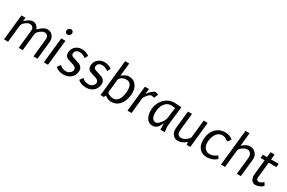

<svg xmlns="http://www.w3.org/2000/svg" viewBox="131 -1960 4819 3226"><g transform="rotate(30 2540.5 -346.5)"><path d="M607.4 0 643.6 -345.7Q653.3 -442.4 566.4 -443.4Q538.1 -443.4 493.2 -411.1Q438.5 -373 432.6 -322.3L399.4 0H321.3L358.4 -350.6Q363.3 -396.5 339.8 -420.9Q320.3 -442.4 286.1 -442.4Q245.1 -442.4 199.7 -404.8Q154.3 -367.2 150.4 -331.1L115.2 0H36.1L87.9 -495.1H167L160.2 -424.8Q245.1 -506.8 308.6 -506.8Q346.7 -506.8 377.9 -481.9Q409.2 -457 421.9 -416Q515.6 -511.7 589.8 -511.7Q654.3 -511.7 693.4 -460Q729.5 -411.1 722.7 -350.6L685.5 0Z M918 -601.6Q895.5 -601.6 881.3 -617.2Q867.2 -632.8 870.1 -657.2Q872.1 -680.7 889.6 -695.8Q907.2 -710.9 930.7 -710.9Q952.1 -710.9 965.8 -695.3Q979.5 -679.7 977.5 -657.2Q974.6 -632.8 957.5 -617.2Q940.4 -601.6 918 -601.6ZM808.6 0 861.3 -495.1H942.4L889.6 0Z M1193.4 13.7Q1090.8 13.7 1034.2 -43.9L1081.1 -105.5Q1127 -55.7 1209 -54.7Q1249 -54.7 1281.2 -85Q1310.5 -112.3 1312.5 -140.6Q1318.4 -193.4 1243.2 -216.8Q1200.2 -226.6 1127 -254.9Q1072.3 -285.2 1079.1 -357.4Q1086.9 -435.5 1143.6 -476.6Q1192.4 -514.6 1260.7 -513.7Q1329.1 -512.7 1399.4 -467.8L1367.2 -405.3Q1301.8 -450.2 1251 -450.2Q1164.1 -450.2 1156.2 -377Q1152.3 -338.9 1190.4 -323.2Q1259.8 -298.8 1330.1 -276.4Q1405.3 -239.3 1396.5 -159.2Q1388.7 -75.2 1327.1 -28.3Q1271.5 13.7 1193.4 13.7Z M1629.9 13.7Q1527.3 13.7 1470.7 -43.9L1517.6 -105.5Q1563.5 -55.7 1645.5 -54.7Q1685.5 -54.7 1717.8 -85Q1747.1 -112.3 1749 -140.6Q1754.9 -193.4 1679.7 -216.8Q1636.7 -226.6 1563.5 -254.9Q1508.8 -285.2 1515.6 -357.4Q1523.4 -435.5 1580.1 -476.6Q1628.9 -514.6 1697.3 -513.7Q1765.6 -512.7 1835.9 -467.8L1803.7 -405.3Q1738.3 -450.2 1687.5 -450.2Q1600.6 -450.2 1592.8 -377Q1588.9 -338.9 1627 -323.2Q1696.3 -298.8 1766.6 -276.4Q1841.8 -239.3 1833 -159.2Q1825.2 -75.2 1763.7 -28.3Q1708 13.7 1629.9 13.7Z M2115.2 9.8Q2050.8 9.8 1992.2 -40L1972.7 0H1908.2L1982.4 -700.2H2061.5L2035.2 -448.2Q2110.4 -512.7 2167 -511.7Q2257.8 -511.7 2308.6 -447.3Q2354.5 -389.6 2354.5 -295.9Q2354.5 -278.3 2352.5 -258.8Q2338.9 -127.9 2272.5 -56.6Q2210.9 9.8 2115.2 9.8ZM2158.2 -443.4Q2067.4 -443.4 2027.3 -371.1L1999 -108.4Q2013.7 -84 2048.8 -70.3Q2081.1 -56.6 2114.3 -55.7Q2241.2 -55.7 2262.7 -255.9Q2264.6 -274.4 2264.6 -293Q2265.6 -443.4 2158.2 -443.4Z M2710.9 -410.2Q2669.9 -421.9 2657.2 -421.9Q2624 -420.9 2581.1 -368.2Q2543 -320.3 2542 -298.8L2510.7 0H2431.6L2484.4 -495.1H2563.5L2551.8 -394.5Q2633.8 -505.9 2688.5 -505.9Q2705.1 -505.9 2742.2 -490.2Z M3102.5 -436.5Q3058.6 -444.3 3027.3 -445.3Q2942.4 -445.3 2893.6 -370.1Q2850.6 -303.7 2850.6 -210Q2850.6 -63.5 2940.4 -64.5Q2975.6 -64.5 3023.4 -123.5Q3071.3 -182.6 3078.1 -242.2ZM3187.5 -502 3146.5 -140.6Q3144.5 -125 3144.5 -105.5Q3144.5 -55.7 3155.3 0H3070.3L3068.4 -119.1Q3045.9 -82 3024.4 -43.9Q2981.4 10.7 2917 10.7Q2840.8 10.7 2800.8 -57.6Q2767.6 -114.3 2767.6 -197.3Q2767.6 -325.2 2846.7 -416Q2928.7 -510.7 3054.7 -510.7Q3086.9 -510.7 3121.6 -506.3Q3156.2 -502 3187.5 -502Z M3650.4 0H3579.1L3573.2 -51.8Q3492.2 18.6 3413.1 17.6Q3359.4 17.6 3322.3 -22.5Q3282.2 -64.5 3282.2 -133.8Q3282.2 -146.5 3284.2 -160.2L3319.3 -495.1H3398.4L3363.3 -164.1Q3362.3 -152.3 3362.3 -140.6Q3362.3 -52.7 3439.5 -52.7Q3486.3 -52.7 3536.1 -90.3Q3585.9 -127.9 3589.8 -164.1L3624 -495.1H3702.1Z M3981.4 11.7Q3865.2 11.7 3813.5 -67.4Q3777.3 -124 3777.3 -209Q3777.3 -225.6 3778.3 -242.2Q3793 -377 3875 -448.2Q3945.3 -507.8 4038.1 -506.8Q4126 -505.9 4190.4 -454.1L4141.6 -387.7Q4106.4 -416 4085 -425.8Q4056.6 -438.5 4020.5 -439.5Q3953.1 -439.5 3909.2 -377.9Q3870.1 -323.2 3861.3 -238.3Q3859.4 -223.6 3859.4 -209Q3859.4 -136.7 3899.4 -94.7Q3935.5 -56.6 3989.3 -56.6Q4061.5 -56.6 4128.9 -112.3L4162.1 -59.6Q4081.1 11.7 3981.4 11.7Z M4552.7 0 4587.9 -325.2Q4588.9 -335.9 4588.9 -345.7Q4588.9 -394.5 4561.5 -420.9Q4539.1 -443.4 4505.9 -443.4Q4460.9 -443.4 4411.6 -407.2Q4362.3 -371.1 4359.4 -339.8L4324.2 0H4245.1L4318.4 -696.3H4397.5L4371.1 -439.5Q4418.9 -480.5 4450.7 -495.6Q4482.4 -510.7 4520.5 -510.7Q4580.1 -510.7 4623 -469.7Q4668 -425.8 4668 -359.4Q4668 -348.6 4667 -337.9L4630.9 0Z M4912.1 7.8Q4869.1 7.8 4841.3 -26.4Q4813.5 -60.5 4813.5 -119.1Q4813.5 -131.8 4814.5 -144.5L4844.7 -429.7H4765.6L4772.5 -496.1H4851.6L4862.3 -596.7H4941.4L4930.7 -496.1H5079.1L5072.3 -428.7L4923.8 -429.7L4892.6 -132.8Q4885.7 -65.4 4942.4 -66.4Q4973.6 -66.4 5025.4 -111.3L5058.6 -56.6Q4995.1 7.8 4912.1 7.8Z"/></g></svg>

Font: Puritan
Style: Italic
Weight: 400
Version: 2.0a